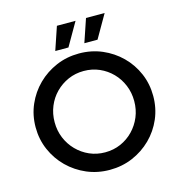

<svg xmlns="http://www.w3.org/2000/svg" viewBox="-119 -918 973 1036"><g transform="rotate(-15 368.0 -399.5)"><path d="M368.1 12.5Q300 12.5 240.6 -12.8Q181.2 -38.2 136.1 -82.6Q91 -127.1 65.3 -186.1Q39.6 -245.1 39.6 -312.5Q39.6 -379.9 65.3 -438.9Q91 -497.9 136.1 -542.4Q181.2 -586.8 240.6 -612.2Q300 -637.5 368.1 -637.5Q436.8 -637.5 496.2 -612.2Q555.6 -586.8 600.7 -542.4Q645.8 -497.9 671.2 -438.9Q696.5 -379.9 696.5 -312.5Q696.5 -245.1 671.2 -186.1Q645.8 -127.1 600.7 -82.6Q555.6 -38.2 496.2 -12.8Q436.8 12.5 368.1 12.5ZM368.1 -85.4Q415.3 -85.4 455.6 -103.1Q495.8 -120.8 526 -152.1Q556.2 -183.3 573.3 -224.3Q590.3 -265.3 590.3 -312.5Q590.3 -359.7 573.3 -401Q556.2 -442.4 526 -473.3Q495.8 -504.2 455.6 -521.9Q415.3 -539.6 368.1 -539.6Q321.5 -539.6 281.2 -521.9Q241 -504.2 210.4 -473.3Q179.9 -442.4 162.8 -401Q145.8 -359.7 145.8 -312.5Q145.8 -265.3 162.8 -224.3Q179.9 -183.3 210.4 -152.1Q241 -120.8 281.2 -103.1Q321.5 -85.4 368.1 -85.4ZM411.1 -683.3 454.9 -812.5H559L484.7 -683.3ZM248.6 -683.3 292.4 -812.5H396.5L322.2 -683.3Z"/></g></svg>

Font: Afacad Flux Medium
Style: Regular
Weight: 500
Designer: Kristian Moeller
Foundry: Dicotype
Version: Version 1.100